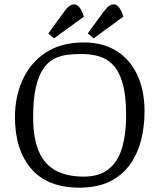

<svg xmlns="http://www.w3.org/2000/svg" viewBox="-20 -854 733 886"><path d="M346 12Q199 12 124 -75.5Q49 -163 49 -313Q49 -408 84.5 -486Q120 -564 190.5 -611Q261 -658 367 -658Q455 -658 517.5 -619Q580 -580 613.5 -508.5Q647 -437 647 -339Q647 -269 630.5 -205.5Q614 -142 578.5 -93Q543 -44 485.5 -16Q428 12 346 12ZM366 -39Q437 -39 480 -72.5Q523 -106 542.5 -169.5Q562 -233 562 -322Q562 -413 546 -469Q530 -525 501.5 -554.5Q473 -584 435.5 -594.5Q398 -605 354 -605Q322 -605 290 -601Q258 -597 229.5 -582.5Q201 -568 179.5 -536.5Q158 -505 145.5 -451Q133 -397 133 -314Q133 -214 160 -153.5Q187 -93 239 -66Q291 -39 366 -39ZM412 -677 385 -700 459 -801Q476 -823 486 -828.5Q496 -834 506 -834Q518 -834 529.5 -819.5Q541 -805 549 -777ZM229 -677 203 -700 277 -801Q293 -823 303 -828.5Q313 -834 323 -834Q335 -834 347 -819.5Q359 -805 367 -777Z"/></svg>

Font: Faustina Light Light
Style: Regular
Weight: 300
Version: Version 1.200